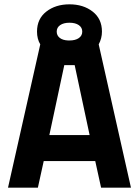

<svg xmlns="http://www.w3.org/2000/svg" viewBox="-20 -867 642 887"><path d="M451 -721Q451 -690 436 -662L585 0H447L420 -123H182L155 0H17L166 -662Q151 -687 151 -721Q151 -780 194 -813.5Q237 -847 301 -847Q365 -847 408 -813.5Q451 -780 451 -721ZM277 -566 208 -243H394L325 -566ZM242 -721Q242 -703 256 -692Q270 -681 295 -680H301Q328 -680 344 -691Q360 -702 360 -721Q360 -740 344 -751Q328 -762 301 -762Q274 -762 258 -751Q242 -740 242 -721Z"/></svg>

Font: TitilliumText
Style: ExtraBold
Weight: 800
Designer: Accademia di Belle Arti di Urbino and others
Foundry: Accademia di Belle Arti di Urbino and others.
Version: Version 60.001